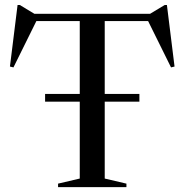

<svg xmlns="http://www.w3.org/2000/svg" viewBox="-20 -772 761 792"><path d="M166 -352.5V-384.5H309V-685H130L35.5 -494L21 -497.5L52.5 -751.5H61.5L122 -715H599L659.5 -751.5H668.5L700 -497.5L685.5 -494L591 -685H412V-384.5H555V-352.5H412V-35.5L501.5 -14.5V0H219.5V-14.5L309 -35.5V-352.5Z"/></svg>

Font: Newsreader Display
Style: Regular
Weight: 400
Designer: Hugues Gentile
Foundry: Production Type
Version: Version 1.001